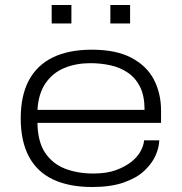

<svg xmlns="http://www.w3.org/2000/svg" viewBox="-20 -737 728 769"><path d="M349 12Q257 12 193 -18Q129 -48 96 -109.5Q63 -171 63 -263Q63 -354 95.5 -415Q128 -476 191.5 -507Q255 -538 348 -538Q445 -538 506.5 -505.5Q568 -473 596.5 -418Q625 -363 625 -294V-245H130Q131 -170 160.5 -125.5Q190 -81 240.5 -61.5Q291 -42 354 -42Q408 -42 445.5 -56Q483 -70 507.5 -90Q532 -110 544 -133Q556 -156 557 -175H618Q617 -145 602.5 -113Q588 -81 557.5 -52.5Q527 -24 475.5 -6Q424 12 349 12ZM130 -297H559Q559 -353 541 -389Q523 -425 492 -446Q461 -467 422 -475.5Q383 -484 342 -484Q285 -484 238.5 -465Q192 -446 163 -404.5Q134 -363 130 -297ZM187 -643V-717H266V-643ZM422 -643V-717H501V-643Z"/></svg>

Font: Archivo Expanded ExtraLight
Style: Regular
Weight: 250
Width: 7
Designer: Hector Gatti
Foundry: Omnibus-Type
Version: Version 2.001